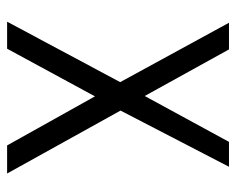

<svg xmlns="http://www.w3.org/2000/svg" viewBox="-82 -582 664 540"><g transform="rotate(90 250.0 -312.0)"><path d="M41 0H117L251 -247L389 0H468L291 -319L449 -624H379L250 -387L119 -624H44L211 -318Z"/></g></svg>

Font: Inconsolata
Style: Regular
Weight: 400
Monospace: yes
Designer: Raph Levien, Cyreal, Brenton Simpson
Foundry: Raph Levien, Cyreal, Google
Version: Version 3.100